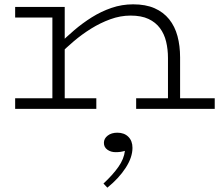

<svg xmlns="http://www.w3.org/2000/svg" viewBox="-20 -503 1022 887"><path d="M756 0V-235Q756 -275 747.5 -310.5Q739 -346 719 -373Q699 -400 666 -415.5Q633 -431 583 -431Q536 -431 489.5 -414Q443 -397 400.5 -370.5Q358 -344 321 -312.5Q284 -281 254 -251V-300Q285 -331 323 -363.5Q361 -396 404 -423Q447 -450 495 -466.5Q543 -483 595 -483Q653 -483 694 -465Q735 -447 761.5 -414Q788 -381 800 -336Q812 -291 812 -238V0ZM50 0V-49H425V0ZM222 0V-471H279V0ZM50 -422V-471H272V-422ZM609 0V-49H972V0ZM592 180Q592 224 560.5 272.5Q529 321 476 364L458 345Q501 305 527 268Q553 231 557 194Q547 197 537 198.5Q527 200 514 200Q492 200 476 188.5Q460 177 460 157Q460 137 477.5 123.5Q495 110 522 110Q554 110 573 129Q592 148 592 180Z"/></svg>

Font: BioRhyme SemiExpanded Light
Style: Regular
Weight: 300
Width: 6
Designer: Aoife Mooney
Foundry: Aoife Mooney Type
Version: Version 1.600;gftools[0.9.33]